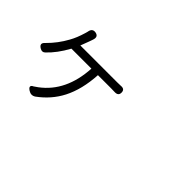

<svg xmlns="http://www.w3.org/2000/svg" viewBox="-83 -1201 1665 1665"><g transform="rotate(45 750.0 -368.5)"><path d="M310.5 6.8 303.7 2Q286.1 -10.7 287.1 -22.9Q288.1 -35.2 307.6 -43.9Q329.1 -57.6 342.8 -68.4Q537.1 -213.9 553.7 -507.8H308.6Q247.1 -394.5 170.9 -323.2Q149.4 -302.7 120.1 -320.3Q73.2 -347.7 115.2 -383.8Q191.4 -459 243.2 -553.7Q274.4 -608.4 297.9 -687.5Q298.8 -690.4 300.8 -697.3Q303.7 -707 304.7 -711.9Q312.5 -762.7 357.4 -754.9Q403.3 -746.1 385.7 -695.3Q384.8 -692.4 382.8 -687Q380.9 -681.6 379.9 -678.7Q377.9 -673.8 374 -662.1Q355.5 -609.4 343.8 -582H569.3H795.9Q823.2 -582 838.9 -583Q885.7 -587.9 885.7 -544.9Q885.7 -504.9 839.8 -506.8Q822.3 -507.8 795.9 -507.8H633.8Q623 -323.2 556.6 -194.3Q495.1 -75.2 380.9 7.8Q346.7 30.3 310.5 6.8Z"/></g></svg>

Font: Bpmf GenSen Rounded R
Style: R
Weight: 400
Foundry: But Ko
Version: Version 1.320